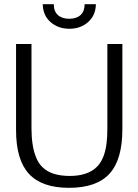

<svg xmlns="http://www.w3.org/2000/svg" viewBox="-20 -890 664 921"><path d="M238 -870Q238 -836 257.5 -818Q277 -800 312 -800Q347 -800 366.5 -818Q386 -836 386 -870H440Q439 -816 402.5 -784Q366 -752 313 -752Q259 -752 222.5 -784Q186 -816 185 -870ZM57 -679H131V-277Q131 -190 152 -138Q174 -78 236 -57Q271 -46 314 -46Q399 -46 443 -88Q481 -124 491 -201Q495 -230 495 -277V-679H567V-270Q567 -124 505 -56.5Q443 11 311 11Q181 11 119 -56Q57 -123 57 -266Z"/></svg>

Font: Pavanam
Style: Regular
Weight: 400
Designer: Tharique Azeez
Foundry: Tharique Azeez
Version: Version 1.86; ttfautohint (v1.3) -l 8 -r 50 -G 200 -x 14 -D 